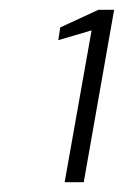

<svg xmlns="http://www.w3.org/2000/svg" viewBox="-20 -724 253 392"><path d="M112 -352 167 -662 99 -642 103 -668 181 -704H213L151 -352Z"/></svg>

Font: DM Sans 24pt ExtraLight
Style: Italic
Weight: 250
Italic angle: -10°
Designer: Colophon Foundry, Jonny Pinhorn
Foundry: Colophon Foundry
Version: Version 4.004;gftools[0.9.30]